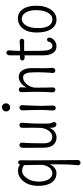

<svg xmlns="http://www.w3.org/2000/svg" viewBox="534 -1115 835 1943"><g transform="rotate(-90 951.5 -143.5)"><path d="M253.9 -209.5 252 -317.9Q227.1 -336.9 191.4 -336.9Q155.3 -336.9 123 -293.9Q85 -244.1 85 -168Q85 -107.4 108.2 -69.3Q131.3 -31.2 167 -31.2Q203.6 -31.2 226.6 -60.5Q257.3 -100.1 254.9 -161.1Q253.9 -186 253.9 -209.5ZM260.3 22 259.8 -29.3V-56.2Q243.2 -25.4 230.5 -13.7Q202.6 10.7 172.1 10.7Q141.6 10.7 118.4 -0.7Q95.2 -12.2 78.1 -35.2Q42 -84.5 42 -173.3Q42 -266.6 89.8 -325.2Q134.3 -378.9 194.3 -378.9Q232.4 -378.9 256.8 -358.9Q259.3 -365.2 264.2 -370.1Q272.9 -377.9 282.2 -377.9Q302.2 -377.9 301.3 -340.8Q300.3 -303.7 300.3 -270.5V-203.1L303.7 226.6Q303.7 239.3 294.7 246.6Q285.6 253.9 278.1 253.9Q270.5 253.9 265.9 252Q261.2 250 257.8 246.1Q249 237.8 251 222.4Q252.9 207 254.6 183.8Q256.3 160.6 257.8 133.8Q260.3 75.7 260.3 22Z M472.7 -119.1Q472.7 -32.2 537.6 -32.2Q574.7 -32.2 601.1 -69.3Q624.5 -102.5 628.9 -148.4Q630.4 -191.4 630.4 -227.5Q630.4 -279.3 629.4 -332Q628.4 -348.1 637.7 -356.4Q647 -364.7 657 -364.7Q667 -364.7 674.8 -357.2Q682.6 -349.6 680.7 -335Q671.9 -240.7 671.9 -153.1Q671.9 -65.4 674.3 -55.2Q676.8 -44.9 680.2 -38.1Q688 -20.5 688 -12.5Q688 -4.4 681.9 2.7Q675.8 9.8 665 9.8Q628.4 9.8 629.4 -57.1Q612.8 -26.9 598.6 -15.1Q550.3 24.9 492.7 3.9Q428.2 -20.5 428.2 -123.5Q428.2 -177.2 427.5 -229.5Q426.8 -281.7 427.2 -332Q427.7 -348.1 436.3 -356.2Q444.8 -364.3 454.8 -364.3Q464.8 -364.3 473.1 -356.9Q481.4 -349.6 479.2 -332Q477.1 -314.5 475.8 -286.1Q474.6 -257.8 474.1 -228Q472.7 -178.2 472.7 -119.1Z M874.5 -517.6Q877.9 -509.8 877.2 -498.8Q876.5 -487.8 872.1 -480Q867.7 -472.2 861.8 -467.3Q850.6 -458.5 838.9 -458.5Q827.1 -458.5 820.3 -461.2Q813.5 -463.9 808.1 -468.8Q795.4 -480.5 795.4 -499.5Q795.4 -518.6 805.2 -526.9Q821.3 -541 837.4 -541Q863.8 -541 874.5 -517.6ZM848.1 -4.9Q839.8 3.4 830.1 3.4Q820.3 3.4 811.8 -3.9Q803.2 -11.2 805.2 -33.7Q810.5 -95.7 810.5 -159.2Q810.5 -222.7 808.8 -262Q807.1 -301.3 806.4 -321.3Q805.7 -341.3 808.1 -347.2Q810.5 -353 814.9 -356.4Q823.2 -364.3 833.5 -364.3Q843.8 -364.3 851.6 -356.9Q859.4 -349.6 858.9 -334Q856.4 -283.2 854 -233.9Q851.6 -184.6 851.6 -145Q851.6 -105.5 854 -63.2Q856.4 -21 854.2 -14.9Q852.1 -8.8 848.1 -4.9Z M1233.9 -236.8 1232.9 -131.3Q1232.9 -79.1 1236.3 -33.7Q1237.3 -17.1 1228.3 -9Q1219.2 -1 1209.2 -1Q1199.2 -1 1191.2 -8.5Q1183.1 -16.1 1184.8 -31.5Q1186.5 -46.9 1187.7 -66.9Q1189 -86.9 1189.9 -108.4Q1191.9 -151.4 1191.9 -179.4Q1191.9 -207.5 1190.9 -220.2Q1189.9 -232.9 1189 -258.1Q1188 -283.2 1175.8 -305.4Q1163.6 -327.6 1141.6 -327.6Q1119.6 -327.6 1103.5 -318.4Q1087.4 -309.1 1073.7 -293.9Q1045.9 -261.2 1036.6 -217.8Q1036.1 -204.1 1036.1 -190.9V-165.5Q1036.1 -77.1 1038.1 -48.6Q1040 -20 1034.7 -10.5Q1029.3 -1 1015.9 -1Q1002.4 -1 994.9 -9.5Q987.3 -18.1 988.8 -41Q993.7 -104 993.7 -170.4Q993.7 -284.2 990.2 -337.4Q988.3 -370.1 1017.6 -370.1Q1032.7 -370.1 1036.9 -360.8Q1041 -351.6 1039.8 -341.3Q1038.6 -331.1 1038.3 -323.7Q1038.1 -316.4 1038.1 -308.6Q1038.1 -300.8 1038.1 -294.4Q1066.9 -349.1 1114.7 -366.2Q1129.9 -371.6 1145.5 -371.6Q1161.1 -371.6 1177.7 -364.5Q1194.3 -357.4 1206.5 -341.3Q1233.9 -306.2 1233.9 -236.8Z M1363.3 -462.9Q1363.3 -480 1371.6 -488.3Q1379.9 -496.6 1389.6 -496.6Q1399.4 -496.6 1407.2 -488.3Q1415 -480 1413.1 -462.9Q1408.7 -417.5 1407.7 -357.4Q1447.8 -357.4 1468.3 -359.9Q1488.8 -362.3 1497.6 -362.3Q1530.8 -363.3 1530.8 -337.9Q1530.8 -323.2 1513.7 -317.4Q1507.8 -315.4 1500 -315.9Q1492.2 -316.4 1483.2 -316.7Q1474.1 -316.9 1465.3 -316.9Q1450.2 -316.9 1436.3 -316.9Q1422.4 -316.9 1411.6 -316.4Q1409.7 -316.4 1407.2 -316.4Q1407.2 -315.4 1407.2 -314.9Q1407.2 -112.8 1413.1 -86.9Q1418.9 -61 1425.8 -49.8Q1438 -30.3 1457 -30.3Q1487.8 -30.3 1498.5 -60.5Q1502.9 -85 1523.4 -85Q1530.8 -85 1536.4 -78.9Q1542 -72.8 1542 -61Q1542 -49.3 1534.7 -35.6Q1527.3 -22 1515.1 -11.7Q1488.3 10.7 1455.1 10.7Q1394.5 10.7 1371.6 -56.2Q1363.3 -80.6 1363.3 -116.2V-313Q1353 -312.5 1340.8 -311.5Q1325.7 -311 1318.1 -319.1Q1310.5 -327.1 1310.5 -336.2Q1310.5 -345.2 1318.4 -352.3Q1326.2 -359.4 1341.8 -359.4L1363.3 -358.9Z M1771 -328.6Q1754.9 -340.3 1733.2 -340.3Q1711.4 -340.3 1693.6 -328.4Q1675.8 -316.4 1663.6 -294.9Q1638.7 -252 1638.7 -177Q1638.7 -102.1 1662.6 -66.4Q1686.5 -30.8 1726.6 -30.8Q1770.5 -30.8 1796.9 -81.1Q1820.3 -126 1820.3 -191.4Q1820.3 -292 1771 -328.6ZM1726.1 10.7Q1698.2 11.2 1674.1 -0.7Q1649.9 -12.7 1632.3 -38.1Q1593.8 -91.8 1593.8 -190.9Q1593.8 -279.8 1635.3 -331.1Q1674.3 -379.9 1738.8 -379.9Q1793 -379.9 1828.6 -333Q1865.2 -283.2 1865.2 -196.3Q1865.2 -99.6 1822.8 -42Q1784.7 9.8 1726.1 10.7Z"/></g></svg>

Font: Pompiere 
Style: Regular
Weight: 400
Designer: Karolina Lach
Foundry: Sorkin Type Co.
Version: Version 1.002